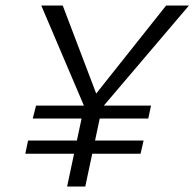

<svg xmlns="http://www.w3.org/2000/svg" viewBox="-20 -678 707 698"><path d="M337 -270 302 -303 584 -658H667ZM72 -119 82 -167H502L491 -119ZM224 0 291 -315H357L290 0ZM99 -247 111 -294H529L519 -247ZM294 -273 130 -658H208L343 -303Z"/></svg>

Font: Ysabeau
Style: Italic
Weight: 400
Italic angle: -12°
Designer: Christian Thalmann (Catharsis Fonts)
Version: Version 2.000;gftools[0.9.27.dev2+g8671c4b]